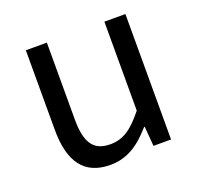

<svg xmlns="http://www.w3.org/2000/svg" viewBox="-102 -656 812 781"><g transform="rotate(-20 303.5 -265.0)"><path d="M250 13C325 13 379 -26 430 -85H433L440 0H516V-543H425V-158C373 -93 334 -66 278 -66C206 -66 176 -109 176 -210V-543H85V-199C85 -61 136 13 250 13Z"/></g></svg>

Font: Squished Noto Sans CJK JP Regular
Style: Regular
Weight: 400
Designer: Ryoko NISHIZUKA (kana & ideographs); Paul D. Hunt (Latin, Greek & Cyrillic); Wenlong ZHANG (bopomofo); Sandoll Communica
Foundry: Adobe Systems Incorporated
Version: Version 1.004;PS 1.004;hotconv 1.0.82;makeotf.lib2.5.63406